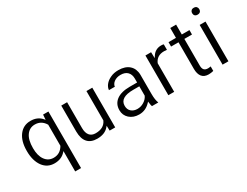

<svg xmlns="http://www.w3.org/2000/svg" viewBox="-86 -1377 2850 2219"><g transform="rotate(-30 1339.0 -267.5)"><path d="M55.4 -270.5C55.4 -227.7 60.5 -189.4 70 -155.7C79.6 -121.4 93.7 -91.7 112.3 -66C150.1 -15.1 200.5 10.1 264 10.1C323.9 10.1 372.3 -9.1 408.6 -47.9L421.7 -62V-42.8V209.6H499.7V-545.1H428.7L425.2 -496.2L423.7 -477.6L412.1 -491.7C376.3 -534 327 -555.2 265 -555.2C201 -555.2 150.6 -530.5 112.8 -481.1C74.6 -431.2 55.4 -363.2 55.4 -277.1ZM174.8 -434.8C202.5 -474.1 240.3 -493.7 288.2 -493.7C345.1 -493.7 389.4 -467.5 420.7 -415.6L421.7 -413.6V-411.1V-135V-132.5L420.7 -131C389.9 -77.6 345.6 -50.9 287.2 -50.9C239.8 -50.9 202 -70.5 174.3 -109.3C147.1 -147.6 133.5 -200 133.5 -266.5C133.5 -340.6 147.1 -396.5 174.8 -434.8Z M1000.5 -66 1001 -46.9 1002.5 0H1076.6V-530H998.5V-141.1V-139.5L998 -138C973.3 -82.1 923.4 -53.9 848.9 -53.9C813.1 -53.9 786.4 -65 768.3 -87.7C749.6 -110.3 740.6 -142.6 740.6 -185.4V-530H662.5V-182.9C663 -118.9 677.6 -70.5 706.8 -38.3C735.5 -6 777.8 10.1 833.8 10.1C901.8 10.1 953.1 -10.6 987.9 -51.4Z M1651.9 -0.5C1639.3 -31.2 1633.2 -72.5 1633.2 -123.4V-381.4C1632.7 -408.6 1627.7 -432.7 1619.1 -453.9C1610.6 -475.1 1597.5 -493.2 1580.4 -508.8C1546.1 -539.5 1498.7 -555.2 1437.8 -555.2C1418.1 -555.2 1400 -553.7 1382.4 -550.1C1364.7 -546.6 1347.6 -541.1 1332 -533.5C1300.3 -519.4 1274.6 -500.3 1255.9 -475.6C1239.8 -453.9 1230.7 -431.7 1229.2 -409.1H1307.8C1308.8 -420.7 1312.3 -431.2 1318.9 -441.3C1324.9 -451.4 1333.5 -460.5 1344.1 -468.5C1367.8 -486.1 1397.5 -495.2 1432.2 -495.2C1472 -495.2 1502.8 -484.6 1523.9 -463C1544.6 -441.3 1555.2 -412.1 1555.2 -375.8V-331V-322.9H1547.6H1456.9C1380.4 -322.9 1320.9 -307.3 1279.1 -276.1C1238.3 -245.3 1217.6 -202.5 1217.6 -147.1C1217.6 -101.8 1233.8 -64.5 1266.5 -34.8C1299.7 -5 1342.1 10.1 1394 10.1C1451.9 10.1 1501.8 -12.1 1543.6 -56.9L1554.7 -68.5L1556.7 -52.4C1559.2 -28.7 1562.7 -11.1 1567.3 -0.5ZM1327.5 -83.1C1306.3 -101.8 1295.7 -127.5 1295.7 -160.2C1295.7 -234.8 1355.2 -272 1474.6 -272H1547.6H1555.2V-264V-148.1V-146.6L1554.2 -145.1C1541.6 -118.4 1521.9 -97.2 1494.2 -80.6C1467 -64 1438.3 -55.9 1407.6 -55.9C1375.3 -55.9 1348.6 -65 1327.5 -83.1Z M2042.8 -550.6C2034.3 -553.7 2023.2 -555.2 2009.1 -555.2C1955.7 -555.2 1914.4 -532 1885.6 -485.6L1872 -464.5L1871.5 -489.7L1870 -545.1H1794.5V-15.1H1872.5V-394.5V-396L1873 -397.5C1896.2 -452.4 1940.1 -480.1 2004.5 -480.1C2018.1 -480.1 2030.7 -479.1 2042.8 -477.6Z M2202 -677.1V-552.6V-545.1H2194.5H2102.8V-486.1H2194.5H2202V-478.6V-131.5C2202 -85.6 2212.1 -50.4 2231.7 -26.2C2251.4 -2 2281.1 10.1 2320.4 10.1C2341.1 10.1 2362.2 7.1 2384.4 1.5V-58.9C2369.3 -55.9 2357.2 -54.4 2347.6 -54.4C2323.4 -54.4 2305.8 -61 2295.2 -74.1C2285.1 -86.6 2280.1 -105.3 2280.1 -130V-478.6V-486.1H2287.7H2381.9V-545.1H2287.7H2280.1V-552.6V-677.1Z M2591.9 -537.5H2513.9V-7.6H2591.9ZM2509.3 -679.1C2511.3 -673.6 2514.4 -669 2518.4 -664.5C2521.9 -660.5 2527 -657.4 2533 -655.4C2538.5 -652.9 2545.6 -651.9 2553.7 -651.9C2569.3 -651.9 2581.4 -655.9 2589.4 -664.5C2597.5 -673 2601.5 -684.1 2601.5 -697.2C2601.5 -710.3 2597.5 -721.4 2589.4 -730.5C2581.4 -739 2569.3 -743.6 2553.7 -743.6C2545.6 -743.6 2538.5 -742.6 2533 -740.6C2527 -738 2521.9 -735 2518.4 -730.5C2516.4 -728 2514.9 -725.9 2513.4 -723.4C2511.8 -720.9 2510.3 -718.4 2509.3 -715.9C2508.3 -712.8 2507.8 -709.8 2507.3 -706.8C2506.8 -703.8 2506.3 -700.8 2506.3 -697.2C2506.3 -690.7 2507.3 -684.6 2509.3 -679.1Z"/></g></svg>

Font: Vazir FD Light
Style: Regular
Weight: 300
Foundry: DejaVu fonts team - Redesigned by Saber Rastikerdar
Version: Version 21.10;October 20, 2019;FontCreator 12.0.0.2547 64-bi